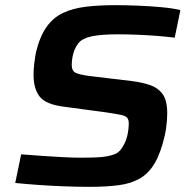

<svg xmlns="http://www.w3.org/2000/svg" viewBox="-20 -716 726 744"><path d="M327 8Q280 8 228 6Q176 4 127 0.5Q78 -3 39 -7L62 -118Q100 -115 142.5 -112Q185 -109 224 -107Q263 -105 292 -105Q327 -105 352 -106Q377 -107 395.5 -110.5Q414 -114 428 -120Q440 -126 448 -136.5Q456 -147 462.5 -160Q469 -173 472.5 -187Q476 -201 477.5 -214.5Q479 -228 479 -237Q479 -252 473 -259.5Q467 -267 448 -271Q429 -275 388 -281L224 -303Q157 -312 133.5 -342Q110 -372 110 -426Q110 -445 112.5 -467Q115 -489 119 -512Q134 -574 160 -611Q186 -648 224.5 -666Q263 -684 313.5 -690Q364 -696 426 -696Q470 -696 517 -694Q564 -692 607 -688Q650 -684 679 -677L657 -570Q626 -574 587.5 -577Q549 -580 509.5 -581.5Q470 -583 436 -583Q402 -583 378 -581Q354 -579 336.5 -575.5Q319 -572 305 -565Q292 -559 283 -547.5Q274 -536 268.5 -522Q263 -508 260.5 -492.5Q258 -477 258 -463Q258 -441 274 -433.5Q290 -426 331 -421L490 -402Q530 -397 561 -386.5Q592 -376 610 -351.5Q628 -327 628 -277Q628 -265 627 -251.5Q626 -238 624 -222Q622 -206 618 -189Q603 -124 580 -84.5Q557 -45 523 -25Q489 -5 441 1.5Q393 8 327 8Z"/></svg>

Font: Saira SemiExpanded SemiBold
Style: Italic
Weight: 600
Width: 6
Italic angle: -12°
Designer: Hector Gatti with collaboration of the Omnibus-Type team
Foundry: Omnibus-Type
Version: Version 1.101